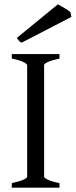

<svg xmlns="http://www.w3.org/2000/svg" viewBox="-20 -864 349 884"><path d="M34.2 0V-21Q67.4 -27.8 86.2 -35.9Q105 -43.9 105 -50.8V-564Q105 -569.8 87.2 -578.6Q69.3 -587.4 34.2 -594.2V-615.2H253.9V-594.2Q220.7 -587.4 201.9 -579.1Q183.1 -570.8 183.1 -564V-50.8Q183.1 -44.9 200.9 -36.4Q218.8 -27.8 253.9 -21V0ZM79.6 -667.5Q71.3 -670.9 67.6 -675.5Q64 -680.2 57.6 -689.5L246.6 -844.2Q251.5 -841.3 259.8 -836.7Q268.1 -832 276.9 -826.9Q285.6 -821.8 293 -816.9Q300.3 -812 304.2 -808.1L308.6 -786.1Z"/></svg>

Font: Gentium Kaktovik
Style: Regular
Weight: 400
Designer: J. Victor Gaultney and Annie Olsen
Foundry: SIL International
Version: Version 1.102; 2013; Maintenance release